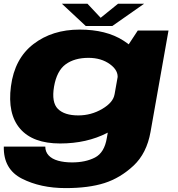

<svg xmlns="http://www.w3.org/2000/svg" viewBox="-27 -750 938 1009"><path d="M318 238.5Q439 238.5 522 212Q605 185.5 674.5 120.8Q744 56 764 -56.5L858.5 -589.5H697L611.5 -459.5L534.5 -25.5Q522 52 472.2 77.8Q422.5 103.5 351.5 103.5Q310.5 103.5 278.2 94.5Q246 85.5 228.5 66.5Q211 47.5 211 20.5H-7Q-9.5 139 88.2 188.8Q186 238.5 318 238.5ZM289 4Q428.5 4 537 -51.8Q645.5 -107.5 654 -157L575 -254.5Q568 -211.5 510 -177.5Q452 -143.5 384.5 -143.5Q311.5 -143.5 277.2 -177.8Q243 -212 257 -295Q271.5 -378 318 -412Q364.5 -446 438 -446Q505 -446 551 -412.5Q597 -379 590.5 -336.5L702.5 -430Q711 -479.5 621 -537Q531 -594.5 391.5 -594.5Q247.5 -594.5 148.5 -518.2Q49.5 -442 30.5 -296.5Q11.5 -151.5 78.5 -73.8Q145.5 4 289 4ZM423.5 -613.5H563.5L730.5 -730.5H593.5L502 -656.5L432.5 -730.5H298Z"/></svg>

Font: Anybody Expanded ExtraBold
Style: Italic
Weight: 800
Width: 7
Italic angle: -10°
Version: Version 1.113;gftools[0.9.25]